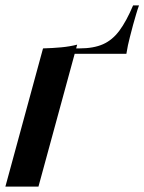

<svg xmlns="http://www.w3.org/2000/svg" viewBox="-29 -694 537 714"><path d="M-9 0 131 -514Q167 -515 199 -518Q231 -521 258 -528L114 0ZM181 -514H441V-494H181ZM266 -514Q319 -514 354 -529.5Q389 -545 415 -580Q441 -615 466 -674H488Q483 -661 477.5 -642Q472 -623 466 -602Q462 -586 454 -556Q446 -526 441 -494Z"/></svg>

Font: Playfair Display SemiBold
Style: Italic
Weight: 600
Italic angle: -14°
Designer: Claus Eggers Sørensen
Foundry: Claus Eggers Sørensen
Version: Version 1.203